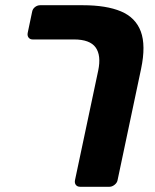

<svg xmlns="http://www.w3.org/2000/svg" viewBox="-20 -591 594 735"><path d="M356 -321Q368 -379 346 -409.5Q324 -440 263 -440H105Q95 -440 89.5 -447Q84 -454 86 -465L103 -546Q105 -557 114 -564Q123 -571 134 -571H297Q387 -571 443 -547.5Q499 -524 519 -470.5Q539 -417 520 -327L430 99Q428 109 418.5 116.5Q409 124 399 124H287Q276 124 270.5 117Q265 110 267 99Z"/></svg>

Font: Rubik
Style: Bold Italic
Weight: 700
Italic angle: -12°
Designer: Hubert and Fischer
Foundry: Hubert and Fischer
Version: Version 2.300;gftools[0.9.30]